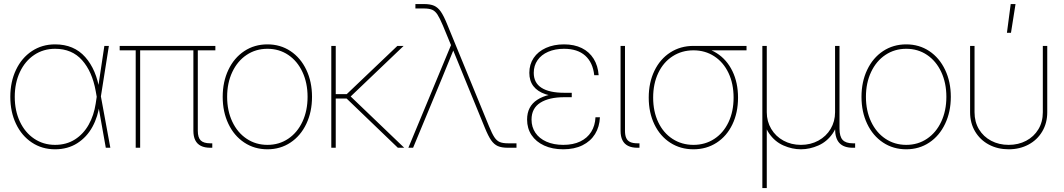

<svg xmlns="http://www.w3.org/2000/svg" viewBox="-20 -748 5387 972"><path d="M32.2 -257.8Q32.2 -334 61 -394.5Q89.8 -455.1 141.4 -489.3Q192.9 -523.4 258.8 -523.4Q354.5 -523.4 411.4 -459.2Q468.3 -395 484.4 -287.6H490.2V-263.2L538.6 0H515.6L464.4 -287.6Q446.8 -385.7 395.5 -443.4Q344.2 -501 258.8 -501Q199.7 -501 153.3 -470Q106.9 -439 80.8 -383.5Q54.7 -328.1 54.7 -257.8Q54.7 -187.5 80.8 -132.1Q106.9 -76.7 153.3 -45.7Q199.7 -14.6 258.8 -14.6Q316.4 -14.6 359.6 -42.2Q402.8 -69.8 429.2 -117.2Q455.6 -164.6 464.4 -223.1L508.3 -515.6H531.2L490.2 -256.3V-223.1H484.4Q476.6 -158.2 448 -106Q419.4 -53.7 371.1 -22.9Q322.8 7.8 258.8 7.8Q192.9 7.8 141.4 -26.4Q89.8 -60.5 61 -121.1Q32.2 -181.6 32.2 -257.8Z M1044.9 0Q1016.1 0 997.1 -9.5Q978 -19 968.5 -38.1Q959 -57.1 959 -85.9V-503.9H981.4V-85.9Q981.4 -51.8 996.1 -37.1Q1010.7 -22.5 1044.9 -22.5H1054.7V0ZM667 -503.9H689.5V0H667ZM585.9 -515.6H1070.3V-493.2H585.9Z M1107.4 -257.8Q1107.4 -334 1136.2 -394.5Q1165 -455.1 1216.6 -489.3Q1268.1 -523.4 1334 -523.4Q1399.4 -523.4 1450.7 -489.3Q1502 -455.1 1530.8 -394.5Q1559.6 -334 1559.6 -257.8Q1559.6 -181.6 1530.8 -121.1Q1502 -60.5 1450.7 -26.4Q1399.4 7.8 1334 7.8Q1268.1 7.8 1216.6 -26.4Q1165 -60.5 1136.2 -121.1Q1107.4 -181.6 1107.4 -257.8ZM1537.1 -257.8Q1537.1 -328.1 1511.2 -383.5Q1485.4 -439 1439.2 -470Q1393.1 -501 1334 -501Q1274.9 -501 1228.5 -470Q1182.1 -439 1156 -383.5Q1129.9 -328.1 1129.9 -257.8Q1129.9 -187.5 1156 -132.1Q1182.1 -76.7 1228.5 -45.7Q1274.9 -14.6 1334 -14.6Q1393.1 -14.6 1439.2 -45.7Q1485.4 -76.7 1511.2 -132.1Q1537.1 -187.5 1537.1 -257.8Z M1679.7 0H1657.2V-515.6H1679.7ZM1744.1 -249H1665V-271.5H1735.4L1991.7 -515.6H2023.4ZM1721.7 -261.7 1748 -266.6 2026.4 0H1994.1Z M2263.2 -519.5 2222.2 -618.7Q2206.1 -656.7 2194.6 -674.3Q2183.1 -691.9 2168 -698.5Q2152.8 -705.1 2126 -705.1H2083V-727.5H2126Q2158.2 -727.5 2177.5 -719Q2196.8 -710.4 2211.4 -689.5Q2226.1 -668.5 2243.2 -626.5L2455.6 -108.9Q2471.2 -70.8 2482.9 -53.2Q2494.6 -35.6 2509.8 -29.1Q2524.9 -22.5 2551.8 -22.5H2594.7V0H2551.8Q2519.5 0 2500.2 -8.5Q2481 -17.1 2466.3 -38.1Q2451.7 -59.1 2434.6 -101.1L2332 -351.6Q2311.5 -402.3 2301.3 -427Q2291 -451.7 2271 -501H2278.3Q2258.3 -451.2 2217.3 -351.6L2071.3 0H2047.4Z M2648.4 -142.6Q2648.4 -209.5 2700 -242.9Q2751.5 -276.4 2844.7 -276.4H2874.5V-255.9H2836.9Q2759.3 -255.9 2715.1 -227.8Q2670.9 -199.7 2670.9 -142.6Q2670.9 -105 2690.4 -75.9Q2710 -46.9 2746.3 -30.8Q2782.7 -14.6 2831.5 -14.6Q2881.3 -14.6 2917.2 -31.7Q2953.1 -48.8 2972.9 -80.3Q2992.7 -111.8 2994.6 -154.3H3017.1Q3015.1 -106 2992.4 -69.3Q2969.7 -32.7 2928.7 -12.5Q2887.7 7.8 2831.5 7.8Q2776.4 7.8 2734.9 -11.2Q2693.4 -30.3 2670.9 -64.2Q2648.4 -98.1 2648.4 -142.6ZM2840.8 -257.8Q2781.7 -257.8 2741.5 -271.2Q2701.2 -284.7 2680.4 -311.8Q2659.7 -338.9 2659.7 -379.4Q2659.7 -421.9 2681.6 -454.6Q2703.6 -487.3 2743.7 -505.4Q2783.7 -523.4 2835.4 -523.4Q2887.2 -523.4 2925.3 -504.6Q2963.4 -485.8 2985.4 -450.4Q3007.3 -415 3010.7 -367.2H2988.3Q2981.4 -431.6 2942.6 -466.3Q2903.8 -501 2835.4 -501Q2790 -501 2755.1 -485.8Q2720.2 -470.7 2701.2 -443.1Q2682.1 -415.5 2682.1 -379.4Q2682.1 -328.6 2721.4 -303.5Q2760.7 -278.3 2836.9 -278.3H2874.5V-257.8Z M3207.5 0Q3178.7 0 3159.7 -9.5Q3140.6 -19 3131.1 -38.1Q3121.6 -57.1 3121.6 -85.9V-515.6H3144V-85.9Q3144 -63 3150.4 -49.1Q3156.7 -35.2 3170.7 -28.8Q3184.6 -22.5 3207.5 -22.5H3217.3V0Z M3264.2 -253.9Q3264.2 -330.1 3293 -389.6Q3321.8 -449.2 3373.3 -482.4Q3424.8 -515.6 3490.7 -515.6H3759.3V-493.2H3551.3H3490.7Q3431.6 -493.2 3385 -463.1Q3338.4 -433.1 3312.5 -378.7Q3286.6 -324.2 3286.6 -253.9Q3286.6 -183.6 3312.5 -129.2Q3338.4 -74.7 3385 -44.7Q3431.6 -14.6 3490.7 -14.6Q3549.8 -14.6 3595.9 -44.7Q3642.1 -74.7 3668 -129.2Q3693.8 -183.6 3693.8 -253.9Q3693.8 -324.2 3668 -378.7Q3642.1 -433.1 3595.9 -463.1Q3549.8 -493.2 3490.7 -493.2V-511.7Q3556.6 -511.7 3607.9 -479.2Q3659.2 -446.8 3687.7 -388.2Q3716.3 -329.6 3716.3 -253.9Q3716.3 -177.7 3687.7 -118.2Q3659.2 -58.6 3607.7 -25.4Q3556.2 7.8 3490.7 7.8Q3424.8 7.8 3373.3 -25.4Q3321.8 -58.6 3293 -118.2Q3264.2 -177.7 3264.2 -253.9Z M3839.4 -515.6H3861.8V-179.7Q3861.8 -133.3 3884.3 -95.5Q3906.7 -57.6 3946.3 -36.1Q3985.8 -14.6 4034.7 -14.6Q4083.5 -14.6 4123 -36.1Q4162.6 -57.6 4185.1 -95.5Q4207.5 -133.3 4207.5 -179.7V-515.6H4230V-96.7Q4230 -57.1 4245.8 -39.8Q4261.7 -22.5 4297.4 -22.5H4309.1V0H4297.4Q4252 0 4229.7 -23.7Q4207.5 -47.4 4207.5 -96.7V-179.7H4225.1Q4225.1 -115.2 4196 -73Q4167 -30.8 4123 -11.5Q4079.1 7.8 4034.7 7.8Q3990.2 7.8 3946.3 -11.5Q3902.3 -30.8 3873.3 -73Q3844.2 -115.2 3844.2 -179.7H3861.8V204.1H3839.4Z M4341.3 -257.8Q4341.3 -334 4370.1 -394.5Q4398.9 -455.1 4450.4 -489.3Q4502 -523.4 4567.9 -523.4Q4633.3 -523.4 4684.6 -489.3Q4735.8 -455.1 4764.6 -394.5Q4793.5 -334 4793.5 -257.8Q4793.5 -181.6 4764.6 -121.1Q4735.8 -60.5 4684.6 -26.4Q4633.3 7.8 4567.9 7.8Q4502 7.8 4450.4 -26.4Q4398.9 -60.5 4370.1 -121.1Q4341.3 -181.6 4341.3 -257.8ZM4771 -257.8Q4771 -328.1 4745.1 -383.5Q4719.2 -439 4673.1 -470Q4627 -501 4567.9 -501Q4508.8 -501 4462.4 -470Q4416 -439 4389.9 -383.5Q4363.8 -328.1 4363.8 -257.8Q4363.8 -187.5 4389.9 -132.1Q4416 -76.7 4462.4 -45.7Q4508.8 -14.6 4567.9 -14.6Q4627 -14.6 4673.1 -45.7Q4719.2 -76.7 4745.1 -132.1Q4771 -187.5 4771 -257.8Z M4891.1 -179.7V-515.6H4913.6V-179.7Q4913.6 -130.9 4936 -93.5Q4958.5 -56.2 4997.8 -35.4Q5037.1 -14.6 5086.4 -14.6Q5135.7 -14.6 5175 -35.4Q5214.4 -56.2 5236.8 -93.5Q5259.3 -130.9 5259.3 -179.7V-515.6H5281.7V-179.7Q5281.7 -125 5256.3 -82.3Q5231 -39.6 5186.5 -15.9Q5142.1 7.8 5086.4 7.8Q5030.8 7.8 4986.3 -15.9Q4941.9 -39.6 4916.5 -82.3Q4891.1 -125 4891.1 -179.7ZM5096.7 -727.5H5121.1L5098.1 -582H5077.6Z"/></svg>

Font: Intratopia Thin
Style: Regular
Weight: 100
Designer: Rasmus Andersson
Foundry: rsms
Version: Version 3.000;Glyphs 3.2.3 (3260)